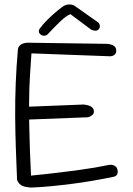

<svg xmlns="http://www.w3.org/2000/svg" viewBox="-20 -849 599 867"><path d="M121 -2Q106 -3 94 -5.5Q82 -8 75 -13Q68 -18 63.5 -24.5Q59 -31 57 -37Q54 -110 51.5 -181.5Q49 -253 48.5 -325Q48 -397 51 -472.5Q54 -548 61 -628Q64 -642 77.5 -649.5Q91 -657 115 -656L466 -651Q466 -651 469.5 -650.5Q473 -650 479 -648.5Q485 -647 491 -644Q497 -641 501 -635Q505 -629 505 -620Q505 -610 500 -604.5Q495 -599 489 -597Q483 -595 478 -595Q473 -595 473 -595L122 -608Q118 -555 115 -502Q112 -449 111.5 -395Q111 -341 112 -286Q113 -231 115 -173.5Q117 -116 120 -56Q162 -60 201 -64.5Q240 -69 275.5 -73.5Q311 -78 344.5 -82.5Q378 -87 409.5 -92.5Q441 -98 470 -104Q470 -104 473.5 -104.5Q477 -105 482.5 -105Q488 -105 493.5 -102.5Q499 -100 504 -95.5Q509 -91 510 -83Q513 -74 511 -67Q509 -60 505 -56.5Q501 -53 497.5 -52Q494 -51 494 -51Q446 -41 399.5 -33Q353 -25 306.5 -19Q260 -13 214.5 -8.5Q169 -4 121 -2ZM79 -308 78 -366 357 -377Q357 -377 361.5 -376.5Q366 -376 373.5 -374.5Q381 -373 388 -369.5Q395 -366 399.5 -360.5Q404 -355 404 -345Q404 -336 398 -330.5Q392 -325 384.5 -322Q377 -319 371 -319Q365 -319 365 -319ZM165 -692Q159 -696 157 -700.5Q155 -705 155.5 -709.5Q156 -714 157.5 -716.5Q159 -719 159 -719Q172 -737 187.5 -753Q203 -769 221 -785Q239 -801 260 -817Q269 -824 279 -827Q289 -830 300.5 -828.5Q312 -827 322 -819L423 -748Q423 -748 425.5 -745.5Q428 -743 429.5 -738.5Q431 -734 431 -729Q431 -724 426 -717Q422 -712 416 -711Q410 -710 405 -711Q400 -712 396 -713.5Q392 -715 392 -715L298 -785Q278 -777 253.5 -753.5Q229 -730 193 -692Q193 -692 189 -690Q185 -688 178.5 -687.5Q172 -687 165 -692Z"/></svg>

Font: Sour Gummy Black ExtraLight
Style: Regular
Weight: 250
Version: Version 1.000